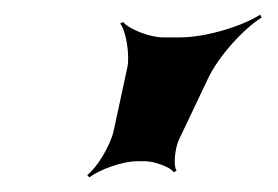

<svg xmlns="http://www.w3.org/2000/svg" viewBox="-20 -833 380 262"><path d="M154 -742 135 -654C130 -633 112 -604 99 -594L102 -591C115 -601 146 -613 168 -613H178C190 -613 213 -605 217 -598L221 -600C216 -607 219 -631 224 -642L263 -724C278 -757 314 -795 337 -809L335 -813C312 -798 262 -782 226 -782H202C185 -782 156 -793 148 -803L144 -801C152 -791 157 -759 154 -742Z"/></svg>

Font: Asimov
Style: EdgeWide
Weight: 500
Designer: Google
Version: Version 2.000980: 2014